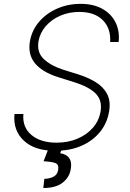

<svg xmlns="http://www.w3.org/2000/svg" viewBox="-20 -758 661 980"><path d="M542.3 -543.7Q546.5 -612.9 504.8 -655Q463.1 -697.1 384.6 -697.1Q331.7 -697.1 287.1 -677.6Q242.5 -658 213.2 -624.1Q183.9 -590.2 176.5 -546.9Q167.3 -490.8 203.7 -456.5Q240.1 -422.2 302.2 -402.3L377.8 -378.9Q429.7 -362.6 468.8 -338.4Q507.8 -314.3 526.8 -278.1Q545.8 -241.8 536.9 -188.9Q527.3 -130.3 490.9 -85Q454.5 -39.8 396.1 -14Q337.7 11.7 261.7 11.7Q156.6 11.7 101.2 -40.5Q45.8 -92.7 54 -176.1H99.4Q93.4 -108.7 140.3 -69.2Q187.1 -29.8 268.8 -29.8Q327.4 -29.8 375.4 -50.1Q423.3 -70.3 454.4 -106.2Q485.4 -142 493.3 -189.3Q502.8 -246.4 468 -280.9Q433.2 -315.3 359 -338.4L277.3 -364Q196.4 -389.6 159.1 -434.3Q121.8 -479 132.5 -545.5Q142 -602.6 178.8 -646Q215.6 -689.3 271 -713.8Q326.3 -738.3 391.7 -738.3Q456.7 -738.3 502.1 -713.1Q547.6 -687.9 569.6 -644Q591.6 -600.1 585.6 -543.7ZM228.7 -2.8H298.3L286.9 23.8Q302.2 25.9 316.6 33.9Q331 41.9 338.6 59.1Q346.2 76.3 340.9 106.5Q334.2 147.4 299.4 174.5Q264.6 201.7 201 201.7L206.3 154.8Q231.5 154.5 252.5 144.2Q273.4 133.9 277 108.3Q281.2 82 263.7 74.8Q246.1 67.5 202.4 65Z"/></svg>

Font: Inter UI Extra Light
Style: Italic
Weight: 200
Italic angle: -9.39999°
Designer: Rasmus Andersson
Foundry: rsms
Version: 3.2;8d6f07862